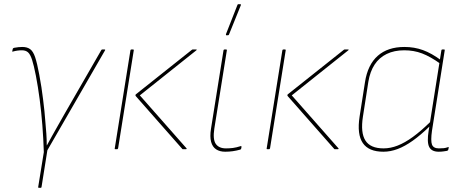

<svg xmlns="http://www.w3.org/2000/svg" viewBox="-20 -715 2203 920"><path d="M166 185Q162 185 163 181L190 14Q188 -50 183 -114.5Q178 -179 170 -239.5Q162 -300 152 -352Q142 -403 133.5 -429Q125 -455 114 -464.5Q103 -474 85 -474Q63 -474 42 -468Q40 -467 39 -468Q38 -469 39 -471L41 -480Q42 -485 48 -486Q59 -488 68.5 -489Q78 -490 87 -490Q110 -490 124.5 -479.5Q139 -469 148.5 -440.5Q158 -412 168 -358Q174 -327 178.5 -297Q183 -267 186.5 -238.5Q190 -210 193 -182Q195 -157 197.5 -130Q200 -103 202 -75Q204 -47 204 -19H205Q217 -41 230 -64.5Q243 -88 258.5 -115Q274 -142 292 -174L466 -476Q468 -478 471 -478H481Q485 -478 484 -475L207 5L179 181Q178 185 176 185Z M856 0Q854 0 853 -2L631 -254Q627 -259 631 -263L899 -476Q901 -478 904 -478H920Q922 -478 922.5 -477Q923 -476 921 -474L650 -258L874 -4Q875 -3 874 -1.5Q873 0 871 0ZM534 0Q532 0 530.5 -0.5Q529 -1 530 -5L605 -474Q606 -478 610 -478H617Q622 -478 621 -474L546 -5Q545 0 541 0Z M1059 12Q1033 12 1015.5 0.5Q998 -11 991.5 -35.5Q985 -60 991 -98L1051 -474Q1052 -478 1056 -478H1063Q1068 -478 1067 -474L1007 -99Q999 -47 1014 -25.5Q1029 -4 1063 -4Q1080 -4 1096 -6Q1112 -8 1134 -15Q1138 -16 1137 -10L1136 -4Q1135 1 1131 2Q1113 7 1095.5 9.5Q1078 12 1059 12ZM1065 -546Q1063 -546 1062.5 -547.5Q1062 -549 1063 -552L1118 -692Q1119 -694 1120 -694.5Q1121 -695 1123 -695H1131Q1133 -695 1134 -693.5Q1135 -692 1134 -690L1077 -549Q1076 -546 1071 -546Z M1584 0Q1582 0 1581 -2L1359 -254Q1355 -259 1359 -263L1627 -476Q1629 -478 1632 -478H1648Q1650 -478 1650.5 -477Q1651 -476 1649 -474L1378 -258L1602 -4Q1603 -3 1602 -1.5Q1601 0 1599 0ZM1262 0Q1260 0 1258.5 -0.5Q1257 -1 1258 -5L1333 -474Q1334 -478 1338 -478H1345Q1350 -478 1349 -474L1274 -5Q1273 0 1269 0Z M1817 12Q1747 12 1718.5 -29.5Q1690 -71 1703 -156L1729 -322Q1742 -405 1790 -447.5Q1838 -490 1918 -490Q1965 -490 2006.5 -475Q2048 -460 2094 -426L2091 -409Q2042 -444 2002.5 -459Q1963 -474 1917 -474Q1869 -474 1833 -456.5Q1797 -439 1775 -405.5Q1753 -372 1745 -323L1719 -156Q1707 -79 1731 -41.5Q1755 -4 1818 -4Q1851 -4 1885.5 -17.5Q1920 -31 1958.5 -59Q1997 -87 2041 -130L2038 -109Q1996 -68 1958 -41Q1920 -14 1885.5 -1Q1851 12 1817 12ZM2082 12Q2048 12 2036.5 -11Q2025 -34 2034 -89L2038 -113L2039 -120L2086 -417L2087 -424L2095 -474Q2096 -477 2097.5 -477.5Q2099 -478 2100 -478H2108Q2112 -478 2111 -474L2050 -89Q2043 -40 2050 -22Q2057 -4 2083 -4Q2097 -4 2106.5 -5Q2116 -6 2127 -10Q2131 -12 2130 -7L2128 2Q2127 7 2121 8Q2114 9 2104.5 10.5Q2095 12 2082 12Z"/></svg>

Font: Sofia Sans Hairline
Style: Italic
Weight: 1
Italic angle: -9°
Designer: Botio Nikoltchev, Ani Petrova
Foundry: lettersoup
Version: Version 4.102